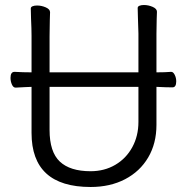

<svg xmlns="http://www.w3.org/2000/svg" viewBox="-20 -729 750 767"><path d="M342 -45Q397 -45 440.5 -70.5Q484 -96 508.5 -141Q533 -186 533 -242V-382H178V-210Q178 -122 219 -83.5Q260 -45 342 -45ZM531 -658 530 -697Q530 -703 537 -706Q544 -709 555 -709Q573 -709 590 -701.5Q607 -694 607 -682Q607 -666 606 -654L605 -594V-440Q641 -440 663 -442H664Q672 -442 678 -430Q684 -418 684 -404Q684 -380 669 -380Q645 -380 605 -382V-230Q605 -156 572 -100Q539 -44 479.5 -13Q420 18 342 18Q106 18 106 -198V-382L81 -381L43 -379H42Q33 -379 27.5 -391.5Q22 -404 22 -418Q22 -442 38 -442Q72 -440 106 -440V-586Q106 -613 104 -655L103 -695Q103 -701 110 -704Q117 -707 128 -707Q146 -707 163 -699.5Q180 -692 180 -680Q180 -662 179 -649L178 -584V-440H533V-595Z"/></svg>

Font: QiushuiShotai
Style: Regular
Weight: 600
Designer: Fontworks Inc.
Foundry: Fontworks Inc.
Version: Version 1.250